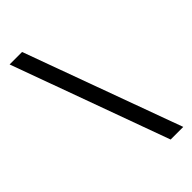

<svg xmlns="http://www.w3.org/2000/svg" viewBox="-229 -771 828 828"><g transform="rotate(-45 185.5 -357.0)"><path d="M94 -717H18L280 3H357Z"/></g></svg>

Font: Noto Sans Arabic UI XCn
Style: Regular
Weight: 400
Width: 2
Designer: Monotype Design Team, Nadine Chahine and Nizar Qandah
Foundry: Monotype Imaging Inc.
Version: Version 2.010